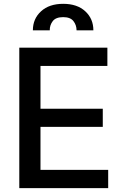

<svg xmlns="http://www.w3.org/2000/svg" viewBox="-20 -974 643 994"><path d="M79.9 0V-727.3H535.9V-632.8H189.6V-411.2H512.1V-317.1H189.6V-94.5H540.1V0ZM150.2 -817.1Q150.2 -876.8 192.5 -915.5Q234.7 -954.2 307.2 -954.2Q379.6 -954.2 421.5 -915.5Q463.4 -876.8 463.4 -817.1H376.4Q376.1 -844.5 360.1 -864.9Q344.1 -885.3 307.2 -885.3Q268.8 -885.3 253 -864.5Q237.2 -843.8 237.6 -817.1Z"/></svg>

Font: Inter Zeller Medium
Style: Regular
Weight: 500
Designer: Rasmus Andersson; Joe Bland
Foundry: zeller
Version: Version 3.015;git-dec3a8cb1